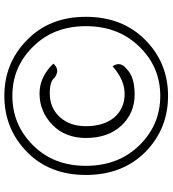

<svg xmlns="http://www.w3.org/2000/svg" viewBox="24 -786 775 862"><g transform="rotate(-90 411.0 -355.5)"><path d="M159 -90Q56 -193 56 -357Q56 -520 159 -621Q263 -723 411 -723Q559 -723 662 -621Q766 -520 766 -357Q766 -193 662 -90Q559 12 411 12Q263 12 159 -90ZM632 -117Q724 -211 724 -357Q724 -502 632 -594Q541 -687 411 -687Q281 -687 189 -594Q97 -502 97 -357Q97 -211 189 -117Q281 -23 411 -23Q541 -23 632 -117ZM417 -138Q334 -138 278 -197Q222 -257 222 -357Q222 -450 281 -507Q340 -565 422 -565Q496 -565 556 -503Q528 -471 492 -498Q477 -519 423 -519Q357 -519 316 -474Q275 -429 275 -357Q275 -277 314 -230Q354 -183 420 -183Q483 -183 544 -237Q568 -202 532 -174Q497 -138 417 -138Z"/></g></svg>

Font: Swei Half Moon CJK SC
Style: Light
Weight: 300
Version: Version 2.071